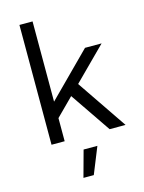

<svg xmlns="http://www.w3.org/2000/svg" viewBox="-140 -811 847 1130"><g transform="rotate(-15 283.5 -246.5)"><path d="M532 -500 316 -284 297 -265 133 -101V-201L431 -500ZM173 -730V0H93V-730ZM323 -325 544 0H447L256 -280ZM352 76 287 237H224L268 76Z"/></g></svg>

Font: Work Sans
Style: Regular
Weight: 400
Designer: Wei Huang
Foundry: Wei Huang
Version: Version 2.006; ttfautohint (v1.8.1.43-b0c9)